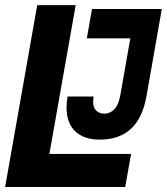

<svg xmlns="http://www.w3.org/2000/svg" viewBox="-32 -746 665 766"><path d="M233.5 -317Q233.5 -335.5 237.5 -361H341.5Q339.5 -347 339.5 -341.5Q339.5 -316 352.5 -304.2Q365.5 -292.5 384.5 -292.5Q406 -292.5 423.2 -309.2Q440.5 -326 447.5 -363.5L488 -593H314.5L335 -710H613.5L552.5 -362.5Q536.5 -274 490 -231.5Q443.5 -189 365.5 -189Q303 -189 268.2 -222Q233.5 -255 233.5 -317ZM116.5 -725.5H270L165 -132H491L467.5 0H-11.5Z"/></svg>

Font: JuliaMono ExtraBoldItalic
Style: Regular
Weight: 800
Italic angle: -9°
Monospace: yes
Designer: cormullion
Foundry: corm
Version: Version 0.049; ttfautohint (v1.8.4)